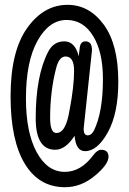

<svg xmlns="http://www.w3.org/2000/svg" viewBox="-20 -783 540 806"><path d="M310.5 -546.9 314.5 -581.1Q317.4 -609.4 338.9 -609.4Q366.2 -609.4 366.2 -572.3L331.1 -242.2Q331.1 -214.8 348.6 -214.8Q363.3 -214.8 374 -234.4Q412.1 -311.5 412.1 -451.2Q412.1 -565.4 370.6 -632.3Q329.1 -699.2 259.8 -699.2Q186.5 -699.2 137.7 -612.3Q88.9 -525.4 88.9 -369.1Q88.9 -227.5 133.8 -144.5Q178.7 -61.5 252 -61.5Q319.3 -61.5 371.1 -130.9Q388.7 -154.3 404.3 -154.3Q435.5 -154.3 435.5 -125Q435.5 -92.8 377.9 -44.9Q320.3 2.9 252.9 2.9Q143.6 2.9 84 -95.7Q24.4 -194.3 24.4 -378.9Q24.4 -567.4 93.8 -665Q163.1 -762.7 263.7 -762.7Q354.5 -762.7 415.5 -679.7Q476.6 -596.7 476.6 -440.4Q476.6 -306.6 432.6 -227.5Q388.7 -148.4 336.9 -148.4Q298.8 -148.4 293 -212.9Q254.9 -154.3 211.9 -154.3Q129.9 -154.3 129.9 -286.1Q129.9 -465.8 182.6 -566.4Q205.1 -609.4 250 -609.4Q294.9 -609.4 310.5 -546.9ZM254.9 -545.9Q228.5 -545.9 215.8 -497.6Q203.1 -449.2 196.8 -396.5Q190.4 -343.8 190.4 -288.1Q190.4 -224.6 216.8 -224.6Q252 -224.6 267.6 -297.9L272.5 -323.2Q291 -420.9 291 -486.3Q291 -545.9 254.9 -545.9Z"/></svg>

Font: MotoyaLMaru
Style: W3 mono
Weight: 400
Version: Version 1.01